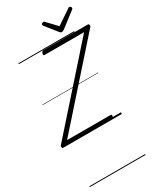

<svg xmlns="http://www.w3.org/2000/svg" viewBox="-456 -1393 1718 2029"><g transform="rotate(-30 403.0 -378.5)"><path d="M-35 0Q-42 0 -46 -6Q-50 -12 -50 -20.5Q-50 -29 -44 -36L766 -948H285Q275 -948 272 -954Q269 -960 273 -973Q277 -986 283.5 -992Q290 -998 299 -998H841Q852 -998 855.5 -985Q859 -972 849 -961L40 -50H570Q581 -50 583 -44Q585 -38 582 -25Q579 -12 572.5 -6Q566 0 556 0ZM762 -1257Q771 -1257 778 -1250Q785 -1243 785 -1236Q785 -1230 783 -1226Q781 -1222 776 -1218L595 -1079Q585 -1073 578 -1069.5Q571 -1066 563 -1066Q556 -1066 550.5 -1070Q545 -1074 539 -1081L427 -1221Q424 -1226 422.5 -1230Q421 -1234 421 -1237Q421 -1246 430 -1251.5Q439 -1257 446 -1257Q453 -1257 456.5 -1254.5Q460 -1252 464 -1247L573 -1132L741 -1246Q749 -1252 753 -1254.5Q757 -1257 762 -1257ZM0 490H680V500H0ZM0 -20H680V0H0ZM0 -505H680V-500H0ZM0 -1010H680V-1000H0Z"/></g></svg>

Font: Playwrite AU VIC Guides
Style: Regular
Weight: 400
Designer: Veronika Burian, José Scaglione
Foundry: TypeTogether
Version: Version 1.003